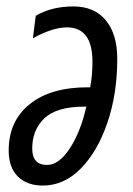

<svg xmlns="http://www.w3.org/2000/svg" viewBox="-20 -566 414 596"><path d="M344 -383Q344 -460 308.5 -503Q273 -546 208 -546Q140 -546 91 -517L82 -447Q143 -481 188 -481Q267 -481 267 -374Q267 -333 260 -295H252Q137 -295 72 -242.5Q7 -190 7 -99Q7 -46 35.5 -18Q64 10 113 10Q179 10 231 -43Q283 -96 313.5 -185.5Q344 -275 344 -383ZM80 -105Q80 -163 118 -199Q156 -235 242 -235H248Q230 -156 196.5 -105Q163 -54 126 -54Q80 -54 80 -105Z"/></svg>

Font: Noto Sans Display Condensed
Style: Italic
Weight: 400
Width: 3
Designer: Monotype Design team
Foundry: Monotype Imaging Inc.
Version: 1.000